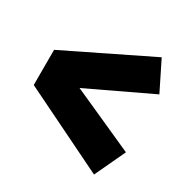

<svg xmlns="http://www.w3.org/2000/svg" viewBox="-123 -687 687 709"><g transform="rotate(30 221.0 -333.0)"><path d="M369 -583 430 -460 163 -333 430 -213 369 -83 11 -258V-408Z"/></g></svg>

Font: Fira Sans Extra Condensed Black
Style: Regular
Weight: 900
Width: 1
Designer: Carrois Corporate & Edenspiekermann AG
Foundry: Carrois Corporate GbR & Edenspiekermann AG
Version: Version 4.203